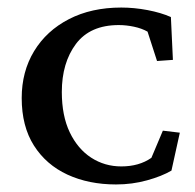

<svg xmlns="http://www.w3.org/2000/svg" viewBox="-20 -487 521 514"><path d="M290.5 6.8Q217.8 6.8 160.6 -19.5Q103.5 -45.9 70.8 -97.4Q38.1 -148.9 38.1 -224.6Q38.1 -295.4 71.3 -350.1Q104.5 -404.8 164.6 -435.8Q224.6 -466.8 304.7 -466.8Q338.9 -466.8 375 -460Q411.1 -453.1 437.5 -441.4L442.9 -326.7L400.4 -323.7L375 -402.3Q359.4 -411.1 338.6 -415.5Q317.9 -419.9 297.9 -419.9Q221.2 -419.9 183.3 -369.4Q145.5 -318.8 145.5 -240.7Q145.5 -177.2 166.7 -132.8Q188 -88.4 224.1 -64.9Q260.3 -41.5 304.7 -41.5Q352.5 -41.5 385.3 -64.5L416 -137.2L461.4 -131.8L439 -30.3Q413.1 -15.1 373.5 -4.2Q334 6.8 290.5 6.8Z"/></svg>

Font: Lateef Medium
Style: Regular
Weight: 500
Designer: SIL International
Foundry: SIL International
Version: Version 4.200